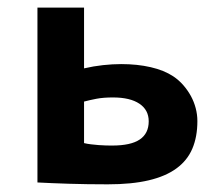

<svg xmlns="http://www.w3.org/2000/svg" viewBox="-20 -477 569 503"><path d="M200.2 -102.1Q208.5 -100.1 218.5 -98.9Q228.5 -97.7 238.5 -96.9Q248.5 -96.2 257.8 -95.9Q267.1 -95.7 273.9 -95.7Q322.8 -95.7 346.2 -111.6Q369.6 -127.4 369.6 -159.2Q369.6 -189 345.2 -205.3Q320.8 -221.7 275.9 -221.7Q251 -221.7 232.9 -218.3Q214.8 -214.8 200.2 -210.9ZM200.2 -297.9Q225.1 -303.7 250 -306.4Q274.9 -309.1 297.4 -309.1Q339.8 -309.1 374.8 -301Q409.7 -293 434.1 -276.9Q448.7 -267.1 460.2 -253.9Q471.7 -240.7 480 -225.6Q488.3 -210.4 492.7 -193.6Q497.1 -176.8 497.1 -159.7Q497.1 -118.7 483.9 -87.6Q470.7 -56.6 442.4 -35.9Q414.1 -15.1 369.6 -4.6Q325.2 5.9 262.2 5.9Q207.5 5.9 160.4 4.4Q113.3 2.9 78.1 1V-457H200.2Z"/></svg>

Font: PT Astra Sans
Style: Bold
Weight: 700
Designer: A.Korolkova, I. Chaeva
Foundry: ParaType Ltd
Version: Version 1.001; ttfautohint (v1.6)